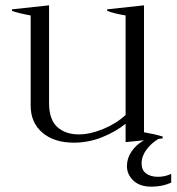

<svg xmlns="http://www.w3.org/2000/svg" viewBox="-20 -525 662 720"><path d="M622 127V160Q588 175 548 175Q504 175 480 152Q456 129 456 98Q456 69 473 43.5Q490 18 520 1L451 8V-61Q414 -31 363 -10.5Q312 10 257 10Q183 10 139 -27.5Q95 -65 95 -129V-467Q51 -475 25 -484V-490L164 -505V-139Q164 -77 194.5 -49Q225 -21 276 -21Q318 -21 367.5 -41.5Q417 -62 451 -94V-467Q409 -474 382 -484V-490L520 -505V-29Q561 -22 590 -13V-6L574 -4Q547 12 529 36.5Q511 61 511 88Q511 113 528 125.5Q545 138 572 138Q599 138 622 127Z"/></svg>

Font: Trirong Light
Style: Regular
Weight: 300
Designer: Katatrad Team
Foundry: CadsonDemak
Version: Version 1.001